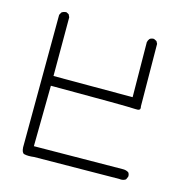

<svg xmlns="http://www.w3.org/2000/svg" viewBox="-87 -626 673 705"><g transform="rotate(15 250.0 -273.5)"><path d="M432.6 -4.9Q442.9 -4.9 450.7 -10.3L455.6 -21Q456.1 -22.5 456.1 -23.9Q456.1 -32.2 451.7 -37.6Q442.9 -43.5 430.7 -43.5L92.3 -40.5L95.2 -271H103.5Q384.3 -271 416.5 -268.6Q418.9 -268.6 420.4 -268.6Q421.9 -268.6 422.9 -268.6Q423.8 -268.6 425 -268.6Q426.3 -268.6 427.2 -268.8Q428.2 -269 429 -269.3Q429.7 -269.5 430.4 -269.8Q431.2 -270 431.6 -270.5Q435.1 -272 435.1 -277.3Q435.1 -279.8 434.1 -284.2L432.1 -520.5L427.2 -529.8L417.5 -534.7Q416 -535.2 414.3 -535.2Q412.6 -535.2 410.2 -534.7Q404.8 -534.2 400.4 -530.3Q395.5 -524.4 394 -516.6L396 -308.1H95.2V-531.2L90.3 -541.5L81.1 -546.4Q80.6 -546.4 77.9 -546.4Q75.2 -546.4 70.8 -544.9Q66.4 -543.5 62.5 -540.5L57.1 -530.3L55.2 -25.9Q56.6 -5.4 65.9 -2.9Q73.7 -1 83.5 -1Q93.3 -1 104 -2.4L427.2 -5.4Q430.2 -4.9 432.6 -4.9Z"/></g></svg>

Font: NaikaiFont
Style: Light
Weight: 300
Version: Version 1.89